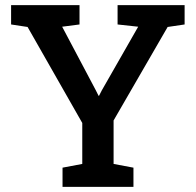

<svg xmlns="http://www.w3.org/2000/svg" viewBox="-20 -731 767 751"><path d="M224.6 0V-75.2L301.8 -89.8V-250L87.9 -625.5L23.4 -635.3V-710.9H291V-635.3L223.1 -626.5L355 -377.4L365.7 -356L367.7 -356.9L377.9 -377L520.5 -626.5L439.9 -635.3V-710.9H702.1V-635.3L635.7 -625.5L424.3 -259.8V-89.8L502 -75.2V0Z"/></svg>

Font: Roboto Slab Medium
Style: Regular
Weight: 500
Designer: Google
Version: Version 2.001; ttfautohint (v1.8.3)